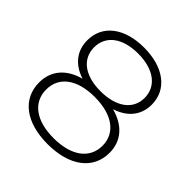

<svg xmlns="http://www.w3.org/2000/svg" viewBox="-188 -849 998 998"><g transform="rotate(45 311.0 -350.0)"><path d="M310 5C470 5 570 -70 570 -191C570 -278 516 -339 422 -364C503 -390 548 -446 548 -523C548 -635 453 -705 310 -705C167 -705 74 -635 74 -523C74 -446 118 -390 198 -364C105 -339 52 -278 52 -191C52 -70 150 5 310 5ZM310 -39C180 -39 104 -97 104 -191C104 -284 180 -342 310 -342C440 -342 518 -284 518 -191C518 -97 440 -39 310 -39ZM310 -384C193 -384 125 -438 125 -522C125 -608 196 -661 310 -661C424 -661 497 -608 497 -521C497 -438 427 -384 310 -384Z"/></g></svg>

Font: Chess Sans Light
Style: Regular
Weight: 300
Designer: Wolf Bōese
Foundry: Wolf Bōese
Version: Version 7.223;Glyphs 3.3 (3306)